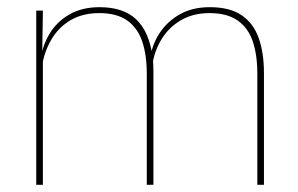

<svg xmlns="http://www.w3.org/2000/svg" viewBox="-20 -515 829 535"><path d="M715.5 0H697V-310Q697 -363 684 -400.5Q671 -438 641.8 -458.2Q612.5 -478.5 563.5 -478.5Q519 -478.5 485.2 -459.2Q451.5 -440 430.8 -406.8Q410 -373.5 404 -331.5L393.5 -351.5H398.5Q403 -389 424 -421.8Q445 -454.5 480.5 -474.8Q516 -495 564.5 -495Q620 -495 653 -472.8Q686 -450.5 700.8 -409.2Q715.5 -368 715.5 -311ZM99.5 0H81V-485.5H99.5L97.5 -357.5H99.5ZM407.5 0H389V-309.5Q389 -362.5 376 -400.2Q363 -438 334 -458.2Q305 -478.5 256.5 -478.5Q210.5 -478.5 176.8 -458.8Q143 -439 122.8 -404.2Q102.5 -369.5 96 -325L85.5 -344H92.5Q97 -385 117 -419.2Q137 -453.5 172.5 -474.2Q208 -495 257.5 -495Q324 -495 359.8 -460.8Q395.5 -426.5 405 -358Q406.5 -346.5 407 -336Q407.5 -325.5 407.5 -314Z"/></svg>

Font: Anek Kannada Medium Thin
Style: Regular
Weight: 250
Version: Version 1.003